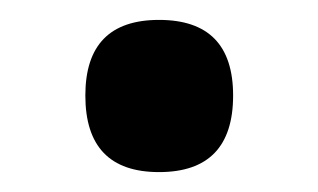

<svg xmlns="http://www.w3.org/2000/svg" viewBox="-20 -157 316 191"><path d="M138.2 -137.2Q211.9 -137.2 211.9 -62Q211.9 14.2 138.2 14.2Q64.9 14.2 64.9 -62Q64.9 -137.2 138.2 -137.2Z"/></svg>

Font: Droid Sans TV
Style: Bold
Weight: 600
Version: Version 1.00